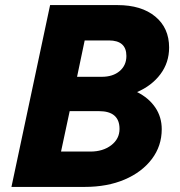

<svg xmlns="http://www.w3.org/2000/svg" viewBox="-20 -735 709 755"><path d="M25 0 177 -715H442Q536 -715 590.5 -670Q645 -625 645 -548Q645 -489 611 -443.5Q577 -398 519 -373Q565 -350 590.5 -312.5Q616 -275 616 -227Q616 -161 577 -109.5Q538 -58 470 -29Q402 0 313 0ZM408 -576H313L283 -433H380Q424 -433 450.5 -455.5Q477 -478 477 -515Q477 -576 408 -576ZM220 -139H335Q385 -139 417.5 -164Q450 -189 450 -228Q450 -298 369 -298H254Z"/></svg>

Font: Wix Madefor Text ExtraBold
Style: Italic
Weight: 800
Italic angle: -12°
Designer: Dalton Maag Ltd
Foundry: Dalton Maag Ltd
Version: Version 3.100